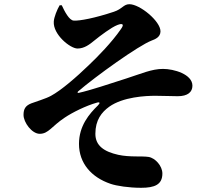

<svg xmlns="http://www.w3.org/2000/svg" viewBox="-20 -824 1040 914"><path d="M331 -726C359 -724 432 -738 522 -768C562 -781 568 -804 596 -804C646 -804 744 -723 744 -675C744 -647 718 -637 702 -631C639 -607 436 -461 352 -389C347 -384 349 -381 355 -382C403 -392 512 -428 580 -450C652 -473 702 -496 756 -496C807 -496 896 -471 896 -416C896 -386 874 -366 826 -366C799 -366 756 -368 719 -368C674 -368 566 -363 500 -316C464 -290 434 -253 434 -187C434 -130 476 -102 543 -87C598 -75 654 -82 687 -77C719 -72 753 -34 753 2C753 55 716 70 652 70C593 70 535 61 506 51C415 20 356 -47 356 -139C356 -225 405 -282 446 -322C458 -334 456 -340 440 -335C390 -321 325 -289 288 -264C226 -223 211 -187 169 -187C132 -187 92 -241 92 -277C92 -305 101 -321 129 -332C152 -341 198 -354 223 -368C271 -394 342 -455 405 -516C445 -554 512 -622 556 -686C572 -708 565 -715 539 -705C510 -694 456 -653 429 -631C407 -613 382 -593 349 -593C314 -593 232 -660 236 -721C237 -742 252 -779 264 -799H274C287 -771 309 -727 331 -726Z"/></svg>

Font: Noto Serif CJK SC Black
Style: Regular
Weight: 900
Designer: Ryoko NISHIZUKA 西塚涼子 (kana & ideographs); Frank Grießhammer (Latin, Greek & Cyrillic); Wenlong ZHANG 张文龙 (bopomofo); San
Foundry: Adobe
Version: Version 2.001;hotconv 1.1.0;makeotfexe 2.6.0